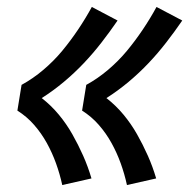

<svg xmlns="http://www.w3.org/2000/svg" viewBox="-20 -621 544 552"><path d="M345 -89Q338 -121 327 -151.5Q316 -182 300.5 -210Q285 -238 264 -262Q243 -286 216 -303L228 -377Q261 -395 291 -420.5Q321 -446 345 -475Q369 -504 390.5 -536Q412 -568 430 -601L504 -562Q482 -530 458 -499Q434 -468 407 -439.5Q380 -411 349.5 -385.5Q319 -360 286 -339Q313 -318 335 -291.5Q357 -265 374 -235Q391 -205 405 -173.5Q419 -142 429 -108ZM159 -89Q152 -121 141 -151.5Q130 -182 114.5 -210Q99 -238 78 -262Q57 -286 30 -303L42 -377Q75 -395 105 -420.5Q135 -446 159 -475Q183 -504 204.5 -536Q226 -568 244 -601L318 -562Q296 -530 272 -499Q248 -468 221 -439.5Q194 -411 163.5 -385.5Q133 -360 100 -339Q127 -318 149 -291.5Q171 -265 188 -235Q205 -205 219 -173.5Q233 -142 243 -108Z"/></svg>

Font: Iosevka Curly Slab
Style: Bold Italic
Weight: 700
Italic angle: -9°
Monospace: yes
Designer: Belleve Invis
Foundry: Belleve Invis
Version: Version 22.1.2; ttfautohint (v1.8.4)